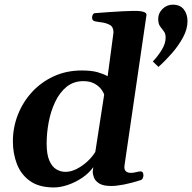

<svg xmlns="http://www.w3.org/2000/svg" viewBox="-20 -802 836 836"><path d="M214.8 14.2Q149.9 14.2 110.6 -13.9Q71.3 -42 53.7 -87.9Q36.1 -133.8 36.1 -186.5Q36.1 -247.1 57.9 -302.5Q79.6 -357.9 119.6 -401.4Q159.7 -444.8 214.6 -470Q269.5 -495.1 335.9 -495.1Q378.4 -495.1 404.1 -487.8Q429.7 -480.5 448.7 -470.2L458 -539.1L473.1 -652.8Q474.1 -658.7 474.1 -661.6Q474.1 -684.6 458.3 -693.4Q442.4 -702.1 422.6 -704.6Q402.8 -707 390.6 -710Q380.9 -713.9 380.9 -725.1Q380.9 -732.4 384 -738Q387.2 -743.7 391.6 -744.6Q422.4 -747.1 454.6 -749.3Q486.8 -751.5 513.7 -752.9Q540.5 -754.4 554.7 -754.4Q565.9 -754.9 578.1 -754.4Q590.3 -753.9 600.1 -751.7Q609.9 -749.5 614.3 -745.6Q615.2 -744.6 616.7 -742.4Q618.2 -740.2 617.7 -735.8L522.5 -84.5Q521.5 -80.1 521.5 -75.2Q521.5 -61 529.3 -55.2Q537.1 -49.3 549.8 -49.3Q560.5 -49.3 573 -52.5Q585.4 -55.7 592.3 -55.7Q598.6 -55.7 601.6 -51Q604.5 -46.4 604.5 -38.1Q604.5 -32.7 601.8 -26.4Q599.1 -20 592.3 -17.6Q552.2 -4.9 519.5 1.5Q486.8 7.8 464.4 7.8Q429.7 7.8 412.4 -2.9Q395 -13.7 389.4 -28.3Q383.8 -43 383.8 -54.7Q383.8 -59.1 386.2 -74.2Q366.2 -46.4 335.9 -26.6Q305.7 -6.8 273.7 3.7Q241.7 14.2 214.8 14.2ZM264.6 -53.7Q289.6 -53.7 314.9 -66.9Q340.3 -80.1 361.6 -100.1Q382.8 -120.1 395 -140.6L433.6 -390.1Q429.2 -403.3 418 -416.7Q406.7 -430.2 388.2 -439.5Q369.6 -448.7 343.3 -448.7Q300.3 -448.7 270 -424.1Q239.7 -399.4 220.5 -358.9Q201.2 -318.4 192.1 -270.8Q183.1 -223.1 183.1 -176.8Q183.1 -129.4 195.1 -102.3Q207 -75.2 225.8 -64.5Q244.6 -53.7 264.6 -53.7ZM669.9 -510.7 645.5 -534.2Q669.9 -560.5 685.5 -586.9Q701.2 -613.3 701.2 -638.2Q701.2 -656.2 693.1 -666Q685.1 -675.8 677 -687.3Q668.9 -698.7 668.9 -720.2Q668.9 -744.6 687.7 -763.2Q706.5 -781.7 732.4 -781.7Q763.7 -781.7 780 -761.5Q796.4 -741.2 796.4 -709.5Q796.4 -675.3 776.9 -639.2Q757.3 -603 728.3 -569.8Q699.2 -536.6 669.9 -510.7Z"/></svg>

Font: Gelasio SemiBold
Style: Italic
Weight: 600
Italic angle: -8.5°
Designer: Eben Sorkin
Foundry: Eben Sorkin
Version: Version 1.008